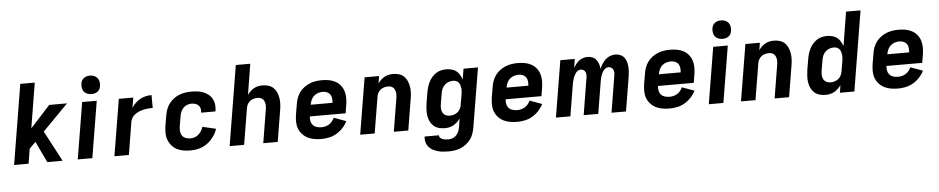

<svg xmlns="http://www.w3.org/2000/svg" viewBox="-48 -1145 8596 1758"><g transform="rotate(-5 4250.0 -266.0)"><path d="M42 0 163 -735H296L228 -320L410 -520H574L339 -281L488 0H347L255 -194L197 -136L175 0Z M627 0 713 -520H847L761 0ZM805 -585Q785 -585 766 -592.5Q747 -600 735.5 -615Q724 -630 721 -650Q718 -670 721 -690Q723 -705 730.5 -718Q738 -731 750.5 -739.5Q763 -748 777 -751.5Q791 -755 805 -755Q825 -755 843.5 -747.5Q862 -740 873.5 -725Q885 -710 888.5 -690Q892 -670 888 -650Q886 -635 879 -622Q872 -609 859.5 -600.5Q847 -592 833 -588.5Q819 -585 805 -585Z M964 0 1050 -520H1183L1167 -426Q1182 -450 1202.5 -470Q1223 -490 1247.5 -503.5Q1272 -517 1298.5 -522.5Q1325 -528 1351 -528L1352 -410Q1337 -410 1321 -409Q1305 -408 1290 -406Q1275 -404 1259.5 -400Q1244 -396 1229 -390Q1214 -384 1200 -375.5Q1186 -367 1174.5 -355.5Q1163 -344 1156 -329.5Q1149 -315 1146 -300L1097 0Z M1662 8Q1629 8 1597 2.5Q1565 -3 1538 -17Q1511 -31 1491 -54.5Q1471 -78 1460 -107Q1449 -136 1448.5 -168.5Q1448 -201 1453 -234L1470 -334Q1475 -362 1485 -389Q1495 -416 1513 -439.5Q1531 -463 1555 -481Q1579 -499 1606.5 -509.5Q1634 -520 1662 -524Q1690 -528 1717 -528Q1746 -528 1774 -524.5Q1802 -521 1827 -511Q1852 -501 1873 -484.5Q1894 -468 1907 -445Q1920 -422 1923.5 -394Q1927 -366 1923 -338L1921 -328H1789L1790 -332Q1793 -350 1788.5 -367.5Q1784 -385 1772 -396.5Q1760 -408 1743 -413Q1726 -418 1708 -418Q1689 -418 1669.5 -411Q1650 -404 1635 -389Q1620 -374 1611.5 -354.5Q1603 -335 1600 -316L1583 -216Q1580 -194 1582.5 -172Q1585 -150 1597 -133.5Q1609 -117 1629 -109.5Q1649 -102 1672 -102Q1691 -102 1711 -108.5Q1731 -115 1746.5 -129Q1762 -143 1773 -161Q1784 -179 1790 -198L1913 -169Q1905 -144 1890.5 -119.5Q1876 -95 1857.5 -74Q1839 -53 1815.5 -36.5Q1792 -20 1766.5 -10Q1741 0 1714.5 4Q1688 8 1662 8Z M2023 0 2144 -735H2277L2231 -452Q2243 -470 2258 -484.5Q2273 -499 2292 -509.5Q2311 -520 2331 -524Q2351 -528 2370 -528Q2399 -528 2425.5 -520Q2452 -512 2471 -493.5Q2490 -475 2500.5 -450.5Q2511 -426 2515.5 -398.5Q2520 -371 2518.5 -342.5Q2517 -314 2512 -286L2465 0H2332L2382 -304Q2384 -317 2385 -330.5Q2386 -344 2384 -356.5Q2382 -369 2377 -381Q2372 -393 2363 -401.5Q2354 -410 2341.5 -414Q2329 -418 2316 -418Q2298 -418 2279.5 -413Q2261 -408 2246 -396Q2231 -384 2222 -366.5Q2213 -349 2211 -331L2156 0Z M2866 8Q2833 8 2800.5 2.5Q2768 -3 2740.5 -17Q2713 -31 2692 -54Q2671 -77 2660 -106Q2649 -135 2648.5 -168Q2648 -201 2653 -234L2670 -334Q2674 -361 2684.5 -388.5Q2695 -416 2712.5 -439.5Q2730 -463 2754.5 -480.5Q2779 -498 2806 -509Q2833 -520 2861 -524Q2889 -528 2916 -528Q2949 -528 2980.5 -522.5Q3012 -517 3039 -502.5Q3066 -488 3085.5 -464.5Q3105 -441 3114.5 -412Q3124 -383 3124.5 -350.5Q3125 -318 3120 -286L3107 -207H2778Q2775 -184 2779.5 -163Q2784 -142 2797.5 -127Q2811 -112 2832 -105.5Q2853 -99 2875 -99Q2893 -99 2911.5 -103.5Q2930 -108 2946 -118Q2962 -128 2974.5 -143Q2987 -158 2995 -176L3107 -135Q3091 -102 3064.5 -73.5Q3038 -45 3005.5 -26Q2973 -7 2937 0.5Q2901 8 2866 8ZM2796 -313H2996Q2998 -334 2996 -354Q2994 -374 2983.5 -389.5Q2973 -405 2954.5 -413Q2936 -421 2916 -421Q2895 -421 2873.5 -414.5Q2852 -408 2835 -393Q2818 -378 2809 -357.5Q2800 -337 2796 -317Z M3223 0 3309 -520H3442L3431 -452Q3443 -470 3458 -484.5Q3473 -499 3492 -509.5Q3511 -520 3531 -524Q3551 -528 3570 -528Q3599 -528 3625.5 -520Q3652 -512 3671 -493.5Q3690 -475 3700.5 -450.5Q3711 -426 3715.5 -398.5Q3720 -371 3718.5 -342.5Q3717 -314 3712 -286L3665 0H3532L3582 -304Q3584 -317 3585 -330.5Q3586 -344 3584 -356.5Q3582 -369 3577 -381Q3572 -393 3563 -401.5Q3554 -410 3541.5 -414Q3529 -418 3516 -418Q3498 -418 3479.5 -413Q3461 -408 3446 -396Q3431 -384 3422 -366.5Q3413 -349 3411 -331L3356 0Z M4016 223Q3990 223 3964.5 220.5Q3939 218 3915 211Q3891 204 3869.5 192Q3848 180 3833 161.5Q3818 143 3811.5 118.5Q3805 94 3809 68H3941Q3940 82 3949.5 91.5Q3959 101 3972 105.5Q3985 110 3998 111.5Q4011 113 4025 113Q4044 113 4063.5 105.5Q4083 98 4097 83Q4111 68 4119 49Q4127 30 4130 11L4143 -69Q4130 -51 4114 -36Q4098 -21 4079.5 -10.5Q4061 0 4040 4Q4019 8 3999 8Q3970 8 3943 0Q3916 -8 3896.5 -26Q3877 -44 3865.5 -68.5Q3854 -93 3850 -120.5Q3846 -148 3847.5 -176.5Q3849 -205 3853 -234L3870 -334Q3874 -358 3881 -381Q3888 -404 3899 -426.5Q3910 -449 3927 -468.5Q3944 -488 3964.5 -502Q3985 -516 4009.5 -522Q4034 -528 4057 -528Q4083 -528 4107.5 -522Q4132 -516 4151 -501.5Q4170 -487 4182 -466Q4194 -445 4202 -422L4218 -520H4351L4260 29Q4255 56 4245.5 83Q4236 110 4218.5 133.5Q4201 157 4177 175Q4153 193 4126 204Q4099 215 4071.5 219Q4044 223 4016 223ZM4054 -102Q4072 -102 4090.5 -107Q4109 -112 4125 -124Q4141 -136 4150.5 -153.5Q4160 -171 4163 -189L4180 -289Q4182 -304 4183 -318.5Q4184 -333 4182 -347Q4180 -361 4175.5 -374.5Q4171 -388 4162 -398Q4153 -408 4140 -413Q4127 -418 4112 -418Q4092 -418 4072 -411Q4052 -404 4036.5 -389.5Q4021 -375 4012 -355.5Q4003 -336 4000 -316L3983 -216Q3980 -196 3980.5 -175.5Q3981 -155 3990 -138Q3999 -121 4016.5 -111.5Q4034 -102 4054 -102Z M4666 8Q4633 8 4600.5 2.5Q4568 -3 4540.5 -17Q4513 -31 4492 -54Q4471 -77 4460 -106Q4449 -135 4448.5 -168Q4448 -201 4453 -234L4470 -334Q4474 -361 4484.5 -388.5Q4495 -416 4512.5 -439.5Q4530 -463 4554.5 -480.5Q4579 -498 4606 -509Q4633 -520 4661 -524Q4689 -528 4716 -528Q4749 -528 4780.5 -522.5Q4812 -517 4839 -502.5Q4866 -488 4885.5 -464.5Q4905 -441 4914.5 -412Q4924 -383 4924.5 -350.5Q4925 -318 4920 -286L4907 -207H4578Q4575 -184 4579.5 -163Q4584 -142 4597.5 -127Q4611 -112 4632 -105.5Q4653 -99 4675 -99Q4693 -99 4711.5 -103.5Q4730 -108 4746 -118Q4762 -128 4774.5 -143Q4787 -158 4795 -176L4907 -135Q4891 -102 4864.5 -73.5Q4838 -45 4805.5 -26Q4773 -7 4737 0.5Q4701 8 4666 8ZM4596 -313H4796Q4798 -334 4796 -354Q4794 -374 4783.5 -389.5Q4773 -405 4754.5 -413Q4736 -421 4716 -421Q4695 -421 4673.5 -414.5Q4652 -408 4635 -393Q4618 -378 4609 -357.5Q4600 -337 4596 -317Z M5022 0 5108 -520H5241L5228 -440Q5239 -458 5252 -474.5Q5265 -491 5282 -503.5Q5299 -516 5319 -522Q5339 -528 5359 -528Q5383 -528 5404 -519Q5425 -510 5438.5 -492.5Q5452 -475 5459 -453Q5466 -431 5468 -408Q5477 -431 5490.5 -453Q5504 -475 5523 -492.5Q5542 -510 5566 -519Q5590 -528 5614 -528Q5638 -528 5659 -519Q5680 -510 5694 -493Q5708 -476 5714.5 -454Q5721 -432 5723 -408.5Q5725 -385 5723.5 -361.5Q5722 -338 5718 -314L5666 0H5533L5588 -336Q5591 -350 5590.5 -364.5Q5590 -379 5584.5 -391Q5579 -403 5567.5 -410.5Q5556 -418 5542 -418Q5529 -418 5517 -411Q5505 -404 5496 -392.5Q5487 -381 5481 -368.5Q5475 -356 5471 -343.5Q5467 -331 5464 -318Q5461 -305 5459 -292L5411 0H5277L5332 -336Q5335 -350 5334.5 -364.5Q5334 -379 5329 -391Q5324 -403 5312.5 -410.5Q5301 -418 5287 -418Q5274 -418 5261.5 -411Q5249 -404 5240.5 -392.5Q5232 -381 5226 -368.5Q5220 -356 5216 -343.5Q5212 -331 5208.5 -318Q5205 -305 5203 -292L5155 0Z M6066 8Q6033 8 6000.5 2.5Q5968 -3 5940.5 -17Q5913 -31 5892 -54Q5871 -77 5860 -106Q5849 -135 5848.5 -168Q5848 -201 5853 -234L5870 -334Q5874 -361 5884.5 -388.5Q5895 -416 5912.5 -439.5Q5930 -463 5954.5 -480.5Q5979 -498 6006 -509Q6033 -520 6061 -524Q6089 -528 6116 -528Q6149 -528 6180.5 -522.5Q6212 -517 6239 -502.5Q6266 -488 6285.5 -464.5Q6305 -441 6314.5 -412Q6324 -383 6324.5 -350.5Q6325 -318 6320 -286L6307 -207H5978Q5975 -184 5979.5 -163Q5984 -142 5997.5 -127Q6011 -112 6032 -105.5Q6053 -99 6075 -99Q6093 -99 6111.5 -103.5Q6130 -108 6146 -118Q6162 -128 6174.5 -143Q6187 -158 6195 -176L6307 -135Q6291 -102 6264.5 -73.5Q6238 -45 6205.5 -26Q6173 -7 6137 0.5Q6101 8 6066 8ZM5996 -313H6196Q6198 -334 6196 -354Q6194 -374 6183.5 -389.5Q6173 -405 6154.5 -413Q6136 -421 6116 -421Q6095 -421 6073.5 -414.5Q6052 -408 6035 -393Q6018 -378 6009 -357.5Q6000 -337 5996 -317Z M6427 0 6513 -520H6647L6561 0ZM6605 -585Q6585 -585 6566 -592.5Q6547 -600 6535.5 -615Q6524 -630 6521 -650Q6518 -670 6521 -690Q6523 -705 6530.5 -718Q6538 -731 6550.5 -739.5Q6563 -748 6577 -751.5Q6591 -755 6605 -755Q6625 -755 6643.5 -747.5Q6662 -740 6673.5 -725Q6685 -710 6688.5 -690Q6692 -670 6688 -650Q6686 -635 6679 -622Q6672 -609 6659.5 -600.5Q6647 -592 6633 -588.5Q6619 -585 6605 -585Z M6723 0 6809 -520H6942L6931 -452Q6943 -470 6958 -484.5Q6973 -499 6992 -509.5Q7011 -520 7031 -524Q7051 -528 7070 -528Q7099 -528 7125.5 -520Q7152 -512 7171 -493.5Q7190 -475 7200.5 -450.5Q7211 -426 7215.5 -398.5Q7220 -371 7218.5 -342.5Q7217 -314 7212 -286L7165 0H7032L7082 -304Q7084 -317 7085 -330.5Q7086 -344 7084 -356.5Q7082 -369 7077 -381Q7072 -393 7063 -401.5Q7054 -410 7041.5 -414Q7029 -418 7016 -418Q6998 -418 6979.5 -413Q6961 -408 6946 -396Q6931 -384 6922 -366.5Q6913 -349 6911 -331L6856 0Z M7499 8Q7470 8 7443 0Q7416 -8 7396.5 -26Q7377 -44 7365.5 -68.5Q7354 -93 7350 -120.5Q7346 -148 7347.5 -176.5Q7349 -205 7353 -234L7370 -334Q7374 -358 7381 -381Q7388 -404 7399 -426.5Q7410 -449 7427 -468.5Q7444 -488 7464.5 -502Q7485 -516 7509.5 -522Q7534 -528 7557 -528Q7583 -528 7607.5 -522Q7632 -516 7651 -501.5Q7670 -487 7682 -466Q7694 -445 7702 -422L7753 -735H7886L7765 0H7632L7643 -69Q7630 -51 7614 -36Q7598 -21 7579.5 -10.5Q7561 0 7540 4Q7519 8 7499 8ZM7554 -102Q7572 -102 7590.5 -107Q7609 -112 7625 -124Q7641 -136 7650.5 -153.5Q7660 -171 7663 -189L7680 -289Q7682 -304 7683 -318.5Q7684 -333 7682 -347Q7680 -361 7675.5 -374.5Q7671 -388 7662 -398Q7653 -408 7640 -413Q7627 -418 7612 -418Q7592 -418 7572 -411Q7552 -404 7536.5 -389.5Q7521 -375 7512 -355.5Q7503 -336 7500 -316L7483 -216Q7480 -196 7480.5 -175.5Q7481 -155 7490 -138Q7499 -121 7516.5 -111.5Q7534 -102 7554 -102Z M8166 8Q8133 8 8100.5 2.5Q8068 -3 8040.5 -17Q8013 -31 7992 -54Q7971 -77 7960 -106Q7949 -135 7948.5 -168Q7948 -201 7953 -234L7970 -334Q7974 -361 7984.5 -388.5Q7995 -416 8012.5 -439.5Q8030 -463 8054.5 -480.5Q8079 -498 8106 -509Q8133 -520 8161 -524Q8189 -528 8216 -528Q8249 -528 8280.5 -522.5Q8312 -517 8339 -502.5Q8366 -488 8385.5 -464.5Q8405 -441 8414.5 -412Q8424 -383 8424.5 -350.5Q8425 -318 8420 -286L8407 -207H8078Q8075 -184 8079.5 -163Q8084 -142 8097.5 -127Q8111 -112 8132 -105.5Q8153 -99 8175 -99Q8193 -99 8211.5 -103.5Q8230 -108 8246 -118Q8262 -128 8274.5 -143Q8287 -158 8295 -176L8407 -135Q8391 -102 8364.5 -73.5Q8338 -45 8305.5 -26Q8273 -7 8237 0.5Q8201 8 8166 8ZM8096 -313H8296Q8298 -334 8296 -354Q8294 -374 8283.5 -389.5Q8273 -405 8254.5 -413Q8236 -421 8216 -421Q8195 -421 8173.5 -414.5Q8152 -408 8135 -393Q8118 -378 8109 -357.5Q8100 -337 8096 -317Z"/></g></svg>

Font: Iosevka Aile Extrabold
Style: Italic
Weight: 800
Italic angle: -9°
Designer: Belleve Invis
Foundry: Belleve Invis
Version: Version 31.1.0; ttfautohint (v1.8.4)